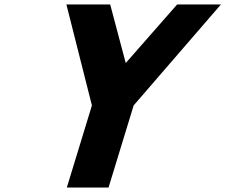

<svg xmlns="http://www.w3.org/2000/svg" viewBox="-20 -845 1015 865"><path d="M279.1 -825 394.1 -370 281 0H469L582.1 -370L975.4 -825H778.1L546.5 -561L476.4 -825Z"/></svg>

Font: Hussar
Style: BdSuprConOblThree
Weight: 700
Foundry: Cannot Into Space Fonts
Version: Version 2.00